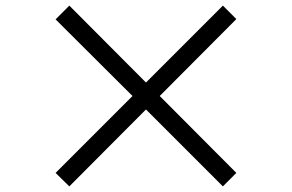

<svg xmlns="http://www.w3.org/2000/svg" viewBox="-20 -718 1040 684"><path d="M774 -54 500 -328 227 -54 178 -102 452 -376 178 -649 227 -698 500 -424 774 -698 822 -650 549 -376 822 -102Z"/></svg>

Font: Noto Sans SC
Style: Regular
Weight: 400
Designer: Ryoko NISHIZUKA  (kana, bopomofo & ideographs); Paul D. Hunt (Latin, Greek & Cyrillic); Sandoll Communications , Soo-you
Foundry: Adobe
Version: Version 2.002;hotconv 1.0.116;makeotfexe 2.5.65601